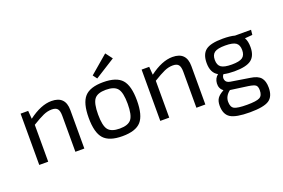

<svg xmlns="http://www.w3.org/2000/svg" viewBox="-117 -1123 2521 1713"><g transform="rotate(-20 1144.0 -266.0)"><path d="M150 -487 156 -410Q274 -499 374 -499Q506 -499 506 -365V0H421V-341Q421 -389 405 -408Q389 -427 351 -427Q311 -427 270.5 -409Q230 -391 163 -350V0H78V-487Z M1020 -669 828 -548 799 -587 971 -734ZM865 -499Q991 -499 1042.5 -441Q1094 -383 1094 -243Q1094 -103 1042.5 -45Q991 13 865 13Q740 13 688 -45Q636 -103 636 -243Q636 -383 688 -441Q740 -499 865 -499ZM975.5 -388Q945 -427 865 -427Q785 -427 755 -388Q725 -349 725 -243Q725 -137 755 -98Q785 -59 865 -59Q945 -59 975.5 -98Q1006 -137 1006 -243Q1006 -349 975.5 -388Z M1299 -487 1305 -410Q1423 -499 1523 -499Q1655 -499 1655 -365V0H1570V-341Q1570 -389 1554 -408Q1538 -427 1500 -427Q1460 -427 1419.5 -409Q1379 -391 1312 -350V0H1227V-487Z M2261 -440 2189 -434Q2209 -401 2209 -344Q2209 -262 2162 -225.5Q2115 -189 2000 -189Q1944 -189 1899 -199Q1880 -176 1888 -148.5Q1896 -121 1933 -115L2115 -86Q2183 -76 2210.5 -43.5Q2238 -11 2238 51Q2238 136 2187.5 169Q2137 202 2006 202Q1874 202 1822.5 169.5Q1771 137 1771 54Q1771 11 1789 -15Q1807 -41 1850 -64Q1813 -93 1816 -141Q1819 -189 1854 -216Q1792 -249 1792 -343Q1792 -427 1838.5 -463Q1885 -499 2001 -499Q2070 -499 2114 -487H2266ZM2000 -434Q1928 -434 1899 -413.5Q1870 -393 1870 -344Q1870 -295 1899 -274.5Q1928 -254 2000 -254Q2072 -254 2101 -274.5Q2130 -295 2130 -344Q2130 -393 2101.5 -413.5Q2073 -434 2000 -434ZM2071 -23 1905 -46Q1854 -7 1854 47Q1854 98 1884 114Q1914 130 2005 130Q2094 130 2124.5 113.5Q2155 97 2155 47Q2155 11 2139.5 -2Q2124 -15 2071 -23Z"/></g></svg>

Font: Exo 2.0
Style: Regular
Weight: 400
Designer: Natanael Gama
Version: Version 1.001;PS 001.001;hotconv 1.0.70;makeotf.lib2.5.58329